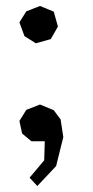

<svg xmlns="http://www.w3.org/2000/svg" viewBox="-20 -458 312 643"><path d="M68 -420 114 -438 160 -419 174 -369 150 -327 100 -313 62 -337 45 -383ZM68 -90 114 -108 160 -89 183 -58 192 1 168 98 105 165 79 137 128 79 130 15H85L54 -11L45 -53Z"/></svg>

Font: Alike Angular
Style: Regular
Weight: 400
Designer: Sveta Sebyakina
Foundry: Cyreal (www.cyreal.org)
Version: Version 1.300; ttfautohint (v1.8.4.7-5d5b)